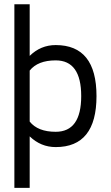

<svg xmlns="http://www.w3.org/2000/svg" viewBox="-20 -704 531 919"><path d="M246.6 -488.3Q441.9 -488.3 441.9 -244.1Q441.9 0 246.6 0Q175.3 0 122.1 -51.3V195.3H48.8V-683.6H122.1V-436.5Q174.8 -488.3 246.6 -488.3ZM246.6 -73.2Q368.7 -73.2 368.7 -244.1Q368.7 -415 246.6 -415Q161.1 -415 122.1 -366.2V-122.1Q161.1 -73.2 246.6 -73.2Z"/></svg>

Font: Sanitrixie
Style: Regular
Weight: 400
Designer: Jayvee D. Enaguas (Grand Chaos)
Version: Version 1.1 - 6/9/2013